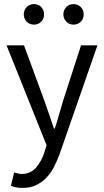

<svg xmlns="http://www.w3.org/2000/svg" viewBox="-20 -707 507 936"><path d="M90 209Q73 209 59 206.5Q45 204 33 199L49 134Q57 136 67 138.5Q77 141 86 141Q128 141 154.5 111.5Q181 82 196 37L207 1L12 -486H97L196 -217Q207 -185 219.5 -149.5Q232 -114 243 -80H247Q258 -113 268 -149Q278 -185 288 -217L375 -486H455L272 40Q259 76 243 107Q227 138 205 160.5Q183 183 155 196Q127 209 90 209ZM146 -587Q124 -587 110 -601.5Q96 -616 96 -637Q96 -658 110 -672.5Q124 -687 146 -687Q167 -687 181 -672.5Q195 -658 195 -637Q195 -616 181 -601.5Q167 -587 146 -587ZM338 -587Q317 -587 303 -601.5Q289 -616 289 -637Q289 -658 303 -672.5Q317 -687 338 -687Q360 -687 374 -672.5Q388 -658 388 -637Q388 -616 374 -601.5Q360 -587 338 -587Z"/></svg>

Font: Pinyin1712
Style: Regular
Weight: 400
Version: Version 1